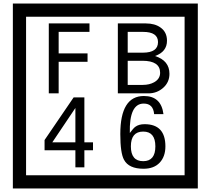

<svg xmlns="http://www.w3.org/2000/svg" viewBox="-20 -980 1195 1090"><path d="M1103 90H53V-960H1103ZM1028 15V-885H128V15ZM488 -799H313V-677H477V-629H313V-450H257V-847H488ZM942 -561Q942 -513 906.5 -481.5Q871 -450 823 -450H649V-847H808Q859 -847 891 -824Q928 -798 928 -749Q928 -686 860 -662Q942 -636 942 -561ZM877 -741Q877 -799 792 -799H705V-681H791Q877 -681 877 -741ZM889 -567Q889 -635 788 -635H705V-498H791Q828 -498 855 -513Q889 -532 889 -567ZM508 -127H459V-30H408V-127H233V-185L398 -427H459V-172H508ZM408 -172V-367L277 -172ZM919 -149Q919 -91 886.5 -56.5Q854 -22 795 -22Q711 -22 684 -73Q663 -111 663 -219Q663 -435 797 -435Q895 -435 908 -332H855Q850 -392 796 -392Q713 -392 717 -225Q738 -253 748 -260Q768 -275 801 -275Q919 -275 919 -149ZM862 -149Q862 -233 793 -233Q723 -233 723 -149Q723 -65 793 -65Q862 -65 862 -149Z"/></svg>

Font: Unicode BMP Fallback SIL
Style: Regular
Weight: 400
Foundry: NRSI, SIL International
Version: Version 5.1 Based on Unicode 5.1